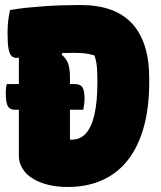

<svg xmlns="http://www.w3.org/2000/svg" viewBox="-20 -733 640 763"><path d="M7 -399H276Q299 -399 307.5 -386Q316 -373 316 -340Q316 -330 314.5 -319Q313 -308 311 -297H37Q20 -297 11.5 -310.5Q3 -324 3 -364Q3 -376 4 -384Q5 -392 7 -399ZM573 -407Q573 -306 551.5 -228.5Q530 -151 489 -98Q448 -45 387.5 -17.5Q327 10 249 10Q229 10 210 8Q191 6 174 2Q157 -2 141.5 -8Q126 -14 113.5 -21.5Q101 -29 90 -38Q74 -53 64.5 -72Q55 -91 55 -113Q55 -168 55 -223.5Q55 -279 55 -336.5Q55 -394 55 -451Q55 -508 55 -565H246L225 -516Q245 -499 251.5 -478Q258 -457 258 -428Q258 -397 258 -366Q258 -335 258 -303Q258 -271 258 -240Q258 -209 258 -178Q260 -178 261 -178Q262 -178 262.5 -178Q263 -178 265 -178Q299 -178 321.5 -203Q344 -228 355.5 -278.5Q367 -329 367 -406V-416Q367 -438 366 -455Q365 -472 362.5 -486Q360 -500 355 -513Q345 -516 332.5 -518.5Q320 -521 305.5 -522Q291 -523 274 -523Q226 -523 187 -520Q148 -517 118.5 -513Q89 -509 70.5 -506Q52 -503 45 -503Q34 -503 26 -510.5Q18 -518 14 -539Q10 -560 10 -601Q10 -632 13 -654Q16 -676 20 -693Q53 -699 88 -702.5Q123 -706 159 -708.5Q195 -711 231 -712Q267 -713 300 -713Q367 -713 417.5 -695.5Q468 -678 502.5 -642Q537 -606 555 -551Q573 -496 573 -421Z"/></svg>

Font: Recursive Monospace Casual Black
Style: Regular
Weight: 900
Version: Version 1.047